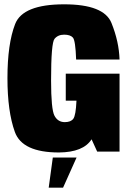

<svg xmlns="http://www.w3.org/2000/svg" viewBox="-20 -702 603 889"><path d="M253 4Q366 3 404 -57L430 0H533.5V-361H284.5V-236H334V-234.5Q331 -168 319.5 -152.2Q308 -136.5 280 -136.5Q248 -136.5 232.2 -166.2Q216.5 -196 216.5 -329Q216.5 -503 232.5 -522.2Q248.5 -541.5 277 -541.5Q305.5 -541.5 317.5 -528Q329.5 -514.5 332.5 -426.5H533.5Q531 -509 496.2 -595.5Q461.5 -682 277 -682Q85.5 -682 50 -590.5Q14.5 -499 14.5 -340Q14.5 -186 48.8 -91Q83 4 253 4ZM205.5 167H272L334.5 27.5H224.5Z"/></svg>

Font: Anybody Condensed Black
Style: Regular
Weight: 900
Width: 3
Designer: Tyler Finck
Foundry: Etcetera Type Company
Version: Version 1.113;gftools[0.9.25]